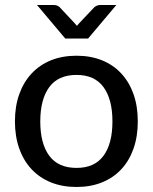

<svg xmlns="http://www.w3.org/2000/svg" viewBox="-20 -738 609 765"><path d="M285 -516Q341 -516 386.2 -497.8Q431.5 -479.5 463.2 -445.2Q495 -411 512 -362.8Q529 -314.5 529 -254.5Q529 -194.5 512 -146Q495 -97.5 463.2 -63.5Q431.5 -29.5 386.2 -11.2Q341 7 285 7Q228.5 7 183.2 -11.2Q138 -29.5 106 -63.5Q74 -97.5 56.8 -146Q39.5 -194.5 39.5 -254.5Q39.5 -314.5 56.8 -362.8Q74 -411 106 -445.2Q138 -479.5 183.2 -497.8Q228.5 -516 285 -516ZM285 -69Q357 -69 392.5 -117.5Q428 -166 428 -254Q428 -342 392.5 -390.8Q357 -439.5 285 -439.5Q212 -439.5 176.2 -390.8Q140.5 -342 140.5 -254Q140.5 -166 176.2 -117.5Q212 -69 285 -69ZM443.5 -718 331 -584.5H240L127.5 -718H195.5Q201.5 -718 207.2 -715.8Q213 -713.5 216.5 -710.5L277.5 -645.5Q282 -641 286.5 -635Q291 -641 295.5 -645.5L357 -710.5Q360.5 -713 366.2 -715.5Q372 -718 378 -718Z"/></svg>

Font: Lato 2
Style: Regular
Weight: 500
Designer: Lukasz Dziedzic with Adam Twardoch and Botio Nikoltchev
Foundry: tyPoland Lukasz Dziedzic
Version: Version 2.015; 2015-08-06; http://www.latofonts.com/